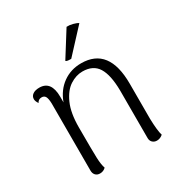

<svg xmlns="http://www.w3.org/2000/svg" viewBox="-170 -833 908 964"><g transform="rotate(-30 284.5 -351.0)"><path d="M497 -4Q481 10 462 10Q447 10 437 0.5Q427 -9 427 -25V-301Q426 -391 399 -434.5Q372 -478 310 -478Q273 -478 237.5 -455Q202 -432 178.5 -379.5Q155 -327 155 -244Q155 -106 156.5 -66.5Q158 -27 166 -4Q152 10 132 10Q116 10 106.5 0Q97 -10 97 -27V-417Q96 -445 89.5 -456.5Q83 -468 68 -468Q49 -468 41 -451Q30 -467 30 -479Q30 -496 44 -506Q58 -516 82 -516Q151 -516 151 -423V-391Q173 -451 219 -484Q265 -517 325 -517Q486 -517 486 -306V-103Q488 -31 497 -4ZM294 -561H289Q267 -561 263 -567L354 -712Q370 -713 389.5 -708Q409 -703 419 -696Z"/></g></svg>

Font: Arima Madurai Light
Style: Regular
Weight: 300
Designer: Joana Correia and Natanael Gama
Foundry: NDISCOVER
Version: Version 1.019